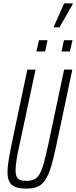

<svg xmlns="http://www.w3.org/2000/svg" viewBox="-20 -1095 445 1123"><path d="M133 8Q95 8 71 -1Q47 -10 35.5 -31Q24 -52 24 -87Q24 -123 33 -173.5Q42 -224 57 -295L140 -688H188L97 -262Q84 -204 77.5 -164.5Q71 -125 71 -99Q71 -75 77.5 -61.5Q84 -48 98 -42.5Q112 -37 134 -37Q163 -37 181.5 -46.5Q200 -56 213.5 -80.5Q227 -105 238.5 -149Q250 -193 265 -262L355 -688H403L320 -295Q305 -223 292.5 -171Q280 -119 266 -84Q252 -49 234.5 -29Q217 -9 192.5 -0.5Q168 8 133 8ZM340 -794 354 -860H404L389 -794ZM193 -794 208 -860H258L244 -794ZM295 -935V-940L355 -1075H405V-1070L328 -935Z"/></svg>

Font: Saira UltraCondensed Light
Style: Italic
Weight: 300
Width: 1
Italic angle: -12°
Designer: Hector Gatti with collaboration of the Omnibus-Type team
Foundry: Omnibus-Type
Version: Version 1.101